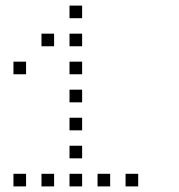

<svg xmlns="http://www.w3.org/2000/svg" viewBox="-20 -693 640 685"><path d="M229 -673Q228 -673 228 -673Q228 -673 228 -672V-629Q228 -628 228 -628Q228 -628 229 -628H272Q273 -628 273 -628Q273 -628 273 -629V-672Q273 -673 273 -673Q273 -673 272 -673ZM129 -573Q128 -573 128 -573Q128 -573 128 -572V-529Q128 -528 128 -528Q128 -528 129 -528H172Q173 -528 173 -528Q173 -528 173 -529V-572Q173 -573 173 -573Q173 -573 172 -573ZM229 -573Q228 -573 228 -573Q228 -573 228 -572V-529Q228 -528 228 -528Q228 -528 229 -528H272Q273 -528 273 -528Q273 -528 273 -529V-572Q273 -573 273 -573Q273 -573 272 -573ZM29 -473Q28 -473 28 -473Q28 -473 28 -472V-429Q28 -428 28 -428Q28 -428 29 -428H72Q73 -428 73 -428Q73 -428 73 -429V-472Q73 -473 73 -473Q73 -473 72 -473ZM229 -473Q228 -473 228 -473Q228 -473 228 -472V-429Q228 -428 228 -428Q228 -428 229 -428H272Q273 -428 273 -428Q273 -428 273 -429V-472Q273 -473 273 -473Q273 -473 272 -473ZM229 -373Q228 -373 228 -373Q228 -373 228 -372V-329Q228 -328 228 -328Q228 -328 229 -328H272Q273 -328 273 -328Q273 -328 273 -329V-372Q273 -373 273 -373Q273 -373 272 -373ZM229 -273Q228 -273 228 -273Q228 -273 228 -272V-229Q228 -228 228 -228Q228 -228 229 -228H272Q273 -228 273 -228Q273 -228 273 -229V-272Q273 -273 273 -273Q273 -273 272 -273ZM229 -173Q228 -173 228 -173Q228 -173 228 -172V-129Q228 -128 228 -128Q228 -128 229 -128H272Q273 -128 273 -128Q273 -128 273 -129V-172Q273 -173 273 -173Q273 -173 272 -173ZM29 -73Q28 -73 28 -73Q28 -73 28 -72V-29Q28 -28 28 -28Q28 -28 29 -28H72Q73 -28 73 -28Q73 -28 73 -29V-72Q73 -73 73 -73Q73 -73 72 -73ZM129 -73Q128 -73 128 -73Q128 -73 128 -72V-29Q128 -28 128 -28Q128 -28 129 -28H172Q173 -28 173 -28Q173 -28 173 -29V-72Q173 -73 173 -73Q173 -73 172 -73ZM229 -73Q228 -73 228 -73Q228 -73 228 -72V-29Q228 -28 228 -28Q228 -28 229 -28H272Q273 -28 273 -28Q273 -28 273 -29V-72Q273 -73 273 -73Q273 -73 272 -73ZM329 -73Q328 -73 328 -73Q328 -73 328 -72V-29Q328 -28 328 -28Q328 -28 329 -28H372Q373 -28 373 -28Q373 -28 373 -29V-72Q373 -73 373 -73Q373 -73 372 -73ZM429 -73Q428 -73 428 -73Q428 -73 428 -72V-29Q428 -28 428 -28Q428 -28 429 -28H472Q473 -28 473 -28Q473 -28 473 -29V-72Q473 -73 473 -73Q473 -73 472 -73Z"/></svg>

Font: Doto Light
Style: Regular
Weight: 300
Monospace: yes
Version: Version 1.000